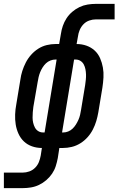

<svg xmlns="http://www.w3.org/2000/svg" viewBox="-69 -755 611 990"><path d="M-49 215V135H48Q65 135 82 129Q99 123 112 110Q125 97 131.5 80.5Q138 64 141 47L147 8Q120 8 96 -0.5Q72 -9 54.5 -25.5Q37 -42 26.5 -65Q16 -88 12 -113Q8 -138 9 -164.5Q10 -191 15 -217L36 -344Q39 -367 46 -389Q53 -411 64 -432.5Q75 -454 91.5 -472.5Q108 -491 128.5 -504Q149 -517 172 -522.5Q195 -528 217 -528H236L245 -580Q248 -601 255 -621.5Q262 -642 274 -660.5Q286 -679 303.5 -694Q321 -709 341 -718.5Q361 -728 382.5 -731.5Q404 -735 424 -735H522V-655H425Q408 -655 391 -649Q374 -643 361.5 -630Q349 -617 342 -600.5Q335 -584 333 -567L326 -528Q353 -528 377 -519.5Q401 -511 419 -494.5Q437 -478 447 -455Q457 -432 461.5 -407Q466 -382 464.5 -355.5Q463 -329 459 -303L438 -176Q434 -153 427.5 -131Q421 -109 410 -87.5Q399 -66 382.5 -47.5Q366 -29 345 -16Q324 -3 301 2.5Q278 8 256 8H237L229 60Q225 81 218.5 101.5Q212 122 199.5 140.5Q187 159 169.5 174Q152 189 132 198.5Q112 208 90.5 211.5Q69 215 49 215ZM153 -72H161L223 -448H217Q204 -448 191 -443Q178 -438 168 -428.5Q158 -419 150.5 -407Q143 -395 138 -382.5Q133 -370 130 -357Q127 -344 125 -331L103 -204Q101 -190 100 -176Q99 -162 99 -148.5Q99 -135 102 -122Q105 -109 111 -97.5Q117 -86 128 -79Q139 -72 153 -72ZM251 -72H257Q270 -72 282.5 -77Q295 -82 305 -91.5Q315 -101 322.5 -113Q330 -125 335.5 -137.5Q341 -150 344 -163Q347 -176 349 -189L370 -316Q372 -330 373.5 -344Q375 -358 374.5 -371.5Q374 -385 371.5 -398Q369 -411 363 -422.5Q357 -434 346 -441Q335 -448 321 -448H313Z"/></svg>

Font: Iosevka Curly Slab Medium
Style: Italic
Weight: 500
Italic angle: -9°
Monospace: yes
Designer: Belleve Invis
Foundry: Belleve Invis
Version: Version 22.1.2; ttfautohint (v1.8.4)